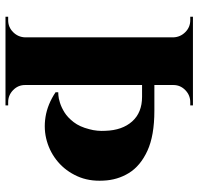

<svg xmlns="http://www.w3.org/2000/svg" viewBox="-32 -708 740 717"><g transform="rotate(90 338.5 -350.0)"><path d="M298 -700V0H120V-700ZM122 -73V0H43V-10Q43 -10 49 -10Q55 -10 56 -10Q82 -10 100.5 -28.5Q119 -47 120 -73ZM122 -627H120Q119 -653 100.5 -671.5Q82 -690 56 -690Q55 -690 49 -690Q43 -690 43 -690V-700H122ZM295 -73H298Q298 -47 317 -28.5Q336 -10 362 -10Q362 -10 368 -10Q374 -10 374 -10V0H295ZM295 -627V-700H374V-690Q374 -690 368 -690Q362 -690 362 -690Q336 -690 317 -671.5Q298 -653 298 -627ZM278 -556H394Q487 -556 543.5 -530Q600 -504 626.5 -461Q653 -418 655 -365Q658 -311 638.5 -268Q619 -225 585 -196Q551 -167 507.5 -154.5Q464 -142 417 -149.5Q370 -157 325 -187V-197Q325 -197 336 -197.5Q347 -198 364.5 -203.5Q382 -209 400.5 -220.5Q419 -232 436.5 -254.5Q454 -277 463 -313Q467 -327 468.5 -343Q470 -359 469 -373Q467 -436 434 -473Q401 -510 342 -510H288Q288 -510 285.5 -521.5Q283 -533 280.5 -544.5Q278 -556 278 -556Z"/></g></svg>

Font: Cinzel ExtraBold
Style: Regular
Weight: 800
Designer: Natanael Gama
Version: Version 2.000